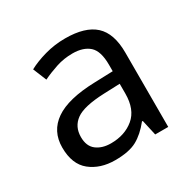

<svg xmlns="http://www.w3.org/2000/svg" viewBox="-128 -675 818 816"><g transform="rotate(-30 280.5 -267.5)"><path d="M288 -545Q386 -545 433 -502Q480 -459 480 -365V0H416L399 -76H395Q360 -32 321.5 -11Q283 10 215 10Q142 10 94 -28.5Q46 -67 46 -149Q46 -229 109 -272.5Q172 -316 303 -320L394 -323V-355Q394 -422 365 -448Q336 -474 283 -474Q241 -474 203 -461.5Q165 -449 132 -433L105 -499Q140 -518 188 -531.5Q236 -545 288 -545ZM314 -259Q214 -255 175.5 -227Q137 -199 137 -148Q137 -103 164.5 -82Q192 -61 235 -61Q303 -61 348 -98.5Q393 -136 393 -214V-262Z"/></g></svg>

Font: Noto Sans Indic Siyaq Numbers
Style: Regular
Weight: 400
Designer: Monotype Design Team
Foundry: Monotype Imaging Inc.
Version: Version 2.002; ttfautohint (v1.8.4.7-5d5b)